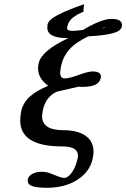

<svg xmlns="http://www.w3.org/2000/svg" viewBox="-20 -684 600 913"><path d="M481 -556.2Q470.7 -550.3 463.9 -546.9Q477.1 -550.3 481 -556.2ZM348.1 73.2Q351.1 63.5 351.1 57.1Q351.1 12.2 275.9 12.2Q76.2 12.2 76.2 -110.8Q76.2 -131.8 81.1 -157.2Q90.8 -196.8 122.8 -225.3Q154.8 -253.9 209 -275.9Q161.1 -311.5 161.1 -357.9Q161.1 -370.6 164.1 -383.8Q177.2 -442.9 305.2 -502.9H300.8Q205.1 -502.9 205.1 -551.8Q205.1 -562 206.1 -567.9Q211.4 -590.3 255.6 -613.3Q299.8 -636.2 379.9 -664.1Q377 -641.6 377 -637.2L377.9 -628.9L362.8 -622.1Q352.5 -617.2 347.4 -614.3Q342.3 -611.3 330.6 -603.3Q318.8 -595.2 311 -583.7Q303.2 -572.3 299.8 -558.1Q299.8 -556.6 299.3 -554.2Q298.8 -551.8 298.8 -550.8Q298.8 -537.1 324.2 -537.1Q341.8 -537.1 375 -542Q463.4 -594.2 509.8 -594.2Q560.1 -594.2 560.1 -564.9Q560.1 -563.5 559.6 -560.5Q559.1 -557.6 559.1 -556.2Q553.7 -535.6 514.4 -525.4Q475.1 -515.1 399.9 -511.2Q339.8 -482.4 310.5 -449.7Q281.2 -417 271 -373Q266.1 -347.7 266.1 -337.9Q266.1 -311 288.1 -311Q310.1 -311 363.8 -331.1Q402.3 -344.2 419.9 -344.2Q460 -344.2 460 -319.8Q460 -314.9 459 -313Q450.7 -271 376 -271H359.9Q358.9 -271 356.9 -271.5Q355 -272 354 -272L250 -248Q198.7 -224.6 184.1 -162.1Q180.2 -139.6 180.2 -130.9Q180.2 -64.9 282.2 -64.9Q347.7 -64.9 386.2 -38.8Q424.8 -12.7 424.8 39.1Q424.8 52.7 419.9 73.2Q406.7 132.8 347.9 170.9Q289.1 209 202.1 209Q159.2 209 135.5 201.7Q111.8 194.3 111.8 174.8Q111.8 173.3 112.3 170.7Q112.8 168 112.8 167Q116.7 151.4 135.3 142.1Q153.8 132.8 178.2 132.8Q184.6 132.8 190.9 133.5Q197.3 134.3 201.4 135Q205.6 135.7 211.9 137.9Q218.3 140.1 220.7 140.9Q223.1 141.6 230.2 144.5Q237.3 147.5 238.8 147.9Q272 162.1 285.2 162.1Q302.7 162.1 321 137Q339.4 111.8 348.1 73.2Z"/></svg>

Font: Linux Libertine
Style: Bold Italic
Weight: 700
Italic angle: -11.5°
Designer: Philipp H. Poll
Foundry: Philipp H. Poll
Version: Version 4.0.5